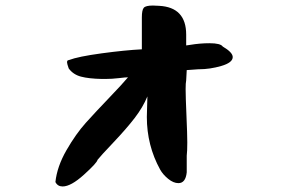

<svg xmlns="http://www.w3.org/2000/svg" viewBox="-20 -624 1040 693"><path d="M180 33Q186 -23 220 -82Q254 -141 290 -181Q326 -221 374 -271Q422 -321 442 -345Q434 -345 409 -342Q384 -339 360 -339H348Q300 -340 272 -347.5Q244 -355 228 -377Q222 -394 222 -399Q222 -407 228 -407Q262 -420 347 -431.5Q432 -443 492 -446V-561Q492 -588 499 -596Q506 -604 532 -604Q536 -604 543 -603.5Q550 -603 554 -603Q652 -598 652 -499V-460L666 -462Q702 -468 736 -468Q776 -468 784 -456Q820 -435 820 -418Q820 -398 779 -386Q738 -374 698 -374H696L654 -371L652 -334Q650 -325 650 -302Q650 -276 653 -207Q656 -138 656 -110Q656 -78 654 -62V-2Q650 37 624 37Q606 37 587 21.5Q568 6 558 -12Q510 -99 510 -202Q510 -220 512 -276Q496 -237 466 -198Q436 -159 389 -109.5Q342 -60 332 -47Q330 -36 283 6.5Q236 49 206 49Q188 49 180 33Z"/></svg>

Font: NaniFont Regular
Style: Regular
Weight: 400
Designer: Nanigashitei
Version: Version 1.036